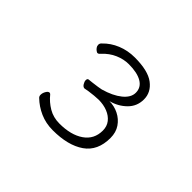

<svg xmlns="http://www.w3.org/2000/svg" viewBox="-140 -988 1281 1281"><g transform="rotate(45 500.0 -347.5)"><path d="M588 -387Q634 -387 675 -366.5Q716 -346 741.5 -308.5Q767 -271 767 -218Q767 -97 684 -39.5Q601 18 458 18Q392 18 337 -6.5Q282 -31 241 -71Q233 -79 233 -92Q233 -110 243.5 -127.5Q254 -145 266 -145Q271 -145 277 -139Q309 -99 354.5 -72Q400 -45 458 -45Q566 -45 631 -90Q696 -135 696 -217Q696 -257 674 -285Q652 -313 614.5 -328Q577 -343 530 -343Q515 -343 490 -340.5Q465 -338 443.5 -335Q422 -332 416 -330Q415 -330 413.5 -329.5Q412 -329 411 -329Q397 -329 387 -345Q377 -361 377 -374Q377 -390 389 -391Q399 -392 421.5 -394.5Q444 -397 466.5 -400.5Q489 -404 497 -406Q578 -429 625.5 -467.5Q673 -506 673 -551Q673 -601 629 -627Q585 -653 505 -653Q458 -653 410.5 -632.5Q363 -612 324 -570Q322 -567 316.5 -562Q311 -557 303 -557Q301 -557 292.5 -562.5Q284 -568 276.5 -578Q269 -588 269 -600Q269 -614 280 -623Q321 -666 378.5 -689.5Q436 -713 502 -713Q627 -713 685 -669Q743 -625 743 -558Q743 -493 698 -448.5Q653 -404 588 -387Z"/></g></svg>

Font: Moon Stars Kai HW
Style: Regular
Weight: 400
Designer: GuiWonder
Version: Version 1.101